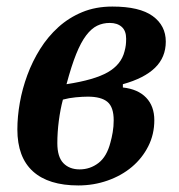

<svg xmlns="http://www.w3.org/2000/svg" viewBox="-20 -554 547 586"><path d="M219 12Q128 12 80.5 -31Q33 -74 33 -159Q33 -198 40.5 -240.5Q48 -283 63.5 -325Q79 -367 102.5 -404.5Q126 -442 158 -471Q190 -500 231 -517Q272 -534 323 -534Q406 -534 446 -505Q486 -476 486 -427Q486 -379 453 -347Q420 -315 355 -297V-287Q401 -282 426 -256Q451 -230 451 -187Q451 -144 432.5 -107.5Q414 -71 382.5 -44.5Q351 -18 308.5 -3Q266 12 219 12ZM223 -37Q255 -37 280.5 -56.5Q306 -76 317 -119Q321 -133 324 -150.5Q327 -168 327 -187Q327 -227 308 -243Q289 -259 248 -259Q232 -259 211 -257Q190 -255 172 -250Q164 -220 159.5 -185Q155 -150 155 -117Q155 -75 173.5 -56Q192 -37 223 -37ZM315 -484Q294 -484 276.5 -475.5Q259 -467 243 -446Q227 -425 212.5 -389Q198 -353 183 -297Q268 -310 309 -333.5Q350 -357 360 -397Q363 -408 364 -416.5Q365 -425 365 -436Q365 -460 351.5 -472Q338 -484 315 -484Z"/></svg>

Font: IBM Plex Serif SemiBold
Style: Italic
Weight: 600
Italic angle: -14°
Designer: Mike Abbink, Paul van der Laan, Pieter van Rosmalen
Foundry: Bold Monday
Version: Version 2.5